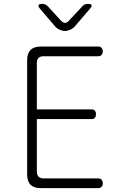

<svg xmlns="http://www.w3.org/2000/svg" viewBox="-20 -970 640 990"><path d="M170 -406H453Q464 -406 469.5 -399Q475 -392 475 -381Q475 -370 469.5 -363Q464 -356 453 -356H170V-85Q170 -68 179 -59Q188 -50 205 -50H487Q498 -50 504 -43Q510 -36 510 -25Q510 -14 504 -7Q498 0 487 0H190Q155 0 137.5 -17.5Q120 -35 120 -70V-660Q120 -695 137.5 -712.5Q155 -730 190 -730H487Q498 -730 504 -723Q510 -716 510 -705Q510 -694 504 -687Q498 -680 487 -680H205Q188 -680 179 -671.5Q170 -663 170 -645ZM199 -950Q207 -950 214 -946.5Q221 -943 227 -937L295 -863Q306 -852 315 -852Q324 -852 335 -863L405 -938Q410 -944 417 -947Q424 -950 432 -950Q449 -950 452 -944Q455 -938 444 -925L365 -833Q355 -822 340.5 -816Q326 -810 315 -810Q304 -810 289.5 -816Q275 -822 265 -833L187 -924Q176 -937 179 -943.5Q182 -950 199 -950Z"/></svg>

Font: Maple Mono NL Thin
Style: Regular
Weight: 250
Monospace: yes
Designer: subframe7536
Version: Version 7.000